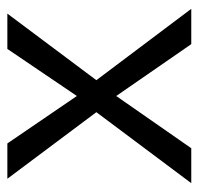

<svg xmlns="http://www.w3.org/2000/svg" viewBox="-29 -511 540 522"><g transform="rotate(-90 241.0 -250.0)"><path d="M465 -500 284 -258 478 0H382L241 -204L99 0H4L197 -258L16 -500H112L241 -311L369 -500Z"/></g></svg>

Font: Questrial
Style: Regular
Weight: 400
Designer: Joe Prince
Foundry: Joe Prince
Version: Version 1.002